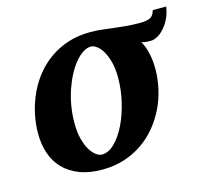

<svg xmlns="http://www.w3.org/2000/svg" viewBox="-83 -615 787 723"><g transform="rotate(-15 311.0 -253.5)"><path d="M377.9 -307.1Q377.9 -343.8 370.6 -370.1Q363.3 -396.5 352.8 -413.6Q342.3 -430.7 330.3 -438.7Q318.4 -446.8 309.1 -446.8Q293.9 -446.8 278.1 -436.8Q262.2 -426.8 247.3 -408.9Q232.4 -391.1 219.2 -366.5Q206.1 -341.8 196 -312.7Q186 -283.7 180.4 -251.2Q174.8 -218.8 174.8 -185.1Q174.8 -146.5 182.4 -119.4Q189.9 -92.3 200.9 -75.4Q211.9 -58.6 223.6 -50.8Q235.4 -43 244.1 -43Q270.5 -43 294.7 -66.9Q318.8 -90.8 337.4 -128.9Q356 -167 366.9 -213.9Q377.9 -260.7 377.9 -307.1ZM622.1 -519Q618.2 -492.7 608.2 -472.4Q598.1 -452.1 585.2 -438Q572.3 -423.8 558.6 -416.5Q544.9 -409.2 533.2 -409.2Q526.9 -409.2 516.4 -409.7Q505.9 -410.2 497.1 -414.1Q509.8 -390.6 515.9 -362.8Q522 -335 522 -303.2Q522 -263.7 513.2 -225.1Q504.4 -186.5 487.3 -151.6Q470.2 -116.7 445.3 -86.7Q420.4 -56.6 388.2 -34.7Q356 -12.7 316.7 -0.2Q277.3 12.2 231.9 12.2Q180.7 12.2 143.1 -2.4Q105.5 -17.1 80.8 -42.7Q56.2 -68.4 44.2 -103.8Q32.2 -139.2 32.2 -181.2Q32.2 -220.2 40.8 -259Q49.3 -297.9 65.7 -333.5Q82 -369.1 106.4 -399.4Q130.9 -429.7 162.8 -452.1Q194.8 -474.6 234.1 -487.3Q273.4 -500 319.8 -500Q343.3 -500 364.5 -497.6Q385.7 -495.1 408 -492.4Q430.2 -489.7 455.3 -487.3Q480.5 -484.9 511.2 -484.9Q537.1 -484.9 550.5 -491.2Q564 -497.6 569.8 -519Z"/></g></svg>

Font: Charis SIL
Style: Bold Italic
Weight: 700
Italic angle: -11°
Foundry: SIL International
Version: Version 4.112